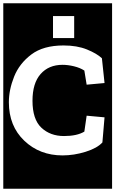

<svg xmlns="http://www.w3.org/2000/svg" viewBox="-30 -937 703 1170"><path d="M-10 213V-917H653V213ZM293 -839V-705H422V-839ZM594 -69 607 -222 498 -232 484 -135Q439 -108 360 -108Q276 -108 222 -159Q168 -210 168 -323Q168 -430 217.5 -486Q267 -542 351 -542Q384 -542 421 -533Q458 -524 484 -507L498 -421L607 -431L591 -582Q560 -611 500 -635.5Q440 -660 357 -660Q234 -660 161 -605Q88 -550 56 -470Q24 -390 24 -314Q24 -169 118 -79.5Q212 10 351 10Q421 10 491.5 -12Q562 -34 594 -69Z"/></svg>

Font: Zilla Slab Highlight
Style: Bold
Weight: 700
Designer: Typotheque Type Foundry
Foundry: Typotheque type foundry
Version: Version 1.1; 2017; ttfautohint (v1.6)